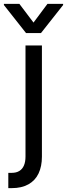

<svg xmlns="http://www.w3.org/2000/svg" viewBox="-63 -763 343 982"><path d="M151.4 -530.3V38.1Q151.4 87.9 134.3 124Q117.2 160.2 82.5 179.7Q47.9 199.2 -2.9 199.2Q-11.7 199.2 -20.5 199.2V121.1Q-11.7 121.1 -3.9 121.1Q20.5 121.1 36.1 111.3Q51.8 101.6 59.6 83Q67.4 64.5 67.4 38.1V-530.3ZM108.4 -647.5 179.7 -743.2H259.8V-737.3L146.5 -593.8H70.3L-43 -737.3V-743.2H36.1Z"/></svg>

Font: Pretendard Std Variable
Style: Regular
Weight: 400
Designer: Base glyphs from Inter by Rasmus Andersson; Hangeul glyphs from Noto Sans CJK(Source Han Sans) by Jang Soo-young and Kan
Foundry: Kil Hyung-jin
Version: Version 1.309;Glyphs 3.2 (3225)